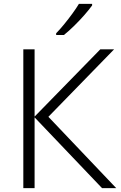

<svg xmlns="http://www.w3.org/2000/svg" viewBox="-20 -968 621 988"><path d="M578 0H505L158 -364V0H100V-714H158V-368L496 -714H567L229 -367ZM454 -940Q439 -919 414.5 -891Q390 -863 362 -835.5Q334 -808 309 -788H269V-797Q288 -816 310 -843Q332 -870 352.5 -898Q373 -926 386 -948H454Z"/></svg>

Font: RS Noto Sans Light
Style: Regular
Weight: 300
Designer: Monotype Design Team
Foundry: Monotype Imaging Inc.
Version: Version 3.10